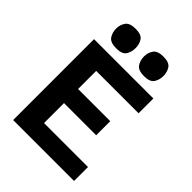

<svg xmlns="http://www.w3.org/2000/svg" viewBox="-216 -844 945 945"><g transform="rotate(45 256.0 -372.0)"><path d="M52 0V-563H465V-460H170V-334H394V-236H170V-97H476V0ZM161 -608Q120 -608 106 -628.5Q92 -649 92 -677Q92 -703 106 -723.5Q120 -744 161 -744Q202 -744 215 -723.5Q228 -703 228 -677Q228 -649 215 -628.5Q202 -608 161 -608ZM355 -608Q314 -608 300 -628.5Q286 -649 286 -677Q286 -703 300 -723.5Q314 -744 355 -744Q395 -744 408.5 -723.5Q422 -703 422 -677Q422 -649 408.5 -628.5Q395 -608 355 -608Z"/></g></svg>

Font: Darker Grotesque ExtraBold
Style: Regular
Weight: 800
Designer: Gabriel Lam
Foundry: TypeRant
Version: Version 1.000;gftools[0.9.28]